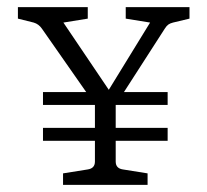

<svg xmlns="http://www.w3.org/2000/svg" viewBox="-20 -516 579 536"><path d="M100 -159H448V-123H100ZM100 -259H448V-223H100ZM250 -217 97 -436Q88 -449 74 -453L30 -464V-496H225V-464L157 -453L290 -256H278L399 -453L331 -464V-496H509V-464L463 -453Q455 -451 450 -447.5Q445 -444 440 -436L299 -217ZM156 0V-32L225 -43Q245 -46 245 -65V-247H303V-65Q303 -46 323 -43L392 -32V0Z"/></svg>

Font: Rasa Light
Style: Regular
Weight: 300
Designer: Anna Giedrys (Yrsa+Rasa design), David Brezina (Yrsa art-direction, Rasa art-direction, design)
Foundry: Rosetta Type Foundry
Version: Version 2.004